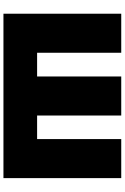

<svg xmlns="http://www.w3.org/2000/svg" viewBox="180 -920 740 1141"><g transform="rotate(90 550.5 -350.0)"><path d="M62 0H1039V-700H807V-200H667V-700H435V-200H294V-700H62Z"/></g></svg>

Font: Chess Sans Black
Style: Regular
Weight: 900
Designer: Wolf Bōese
Foundry: Wolf Bōese
Version: Version 7.223;Glyphs 3.3 (3306)